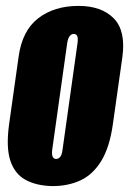

<svg xmlns="http://www.w3.org/2000/svg" viewBox="-20 -618 438 651"><path d="M158 13Q104 12 67 -8Q30 -28 15 -73.5Q0 -119 11 -198L43 -425Q55 -514 109.5 -556Q164 -598 246 -598Q324 -598 365.5 -556Q407 -514 395 -425L363 -199Q352 -119 323.5 -72.5Q295 -26 253 -6.5Q211 13 158 13ZM170 -79Q178 -79 184 -86Q190 -93 192 -110L243 -473Q245 -490 241.5 -496.5Q238 -503 230 -503Q223 -503 217 -496.5Q211 -490 208 -473L157 -110Q155 -93 159 -86Q163 -79 170 -79Z"/></svg>

Font: Alumni Sans Black
Style: Italic
Weight: 900
Italic angle: -8°
Version: Version 1.016